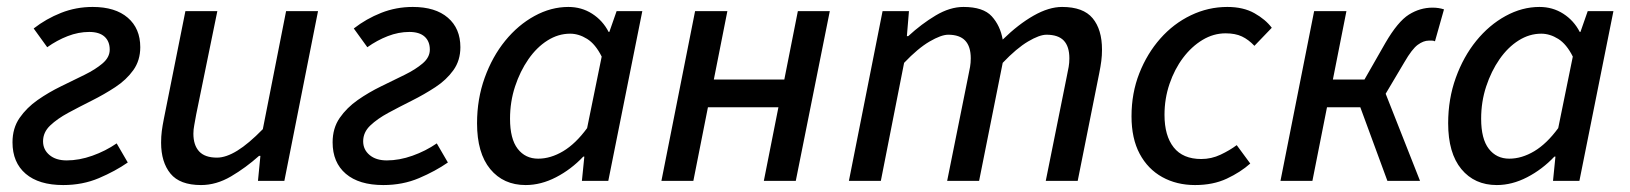

<svg xmlns="http://www.w3.org/2000/svg" viewBox="-20 -521 4695 553"><path d="M162 12Q92 12 54 -20.5Q16 -53 16 -111Q16 -152 36.5 -181.5Q57 -211 88.5 -233Q120 -255 156 -272.5Q192 -290 223.5 -305.5Q255 -321 275.5 -338.5Q296 -356 296 -378Q296 -402 281 -415.5Q266 -429 237 -429Q206 -429 175 -417Q144 -405 116 -385L77 -439Q113 -467 156 -484Q199 -501 247 -501Q312 -501 348 -470Q384 -439 384 -385Q384 -347 364 -319Q344 -291 312 -270Q280 -249 244 -231Q208 -213 176.5 -196Q145 -179 124.5 -159.5Q104 -140 104 -114Q104 -90 122.5 -74.5Q141 -59 172 -59Q208 -59 246 -72.5Q284 -86 316 -108L348 -53Q312 -28 265 -8Q218 12 162 12Z M559 12Q498 12 471 -21Q444 -54 444 -110Q444 -128 446 -143.5Q448 -159 452 -179L514 -489H606L545 -191Q542 -173 539.5 -160.5Q537 -148 537 -136Q537 -103 553.5 -85Q570 -67 605 -67Q631 -67 663.5 -87Q696 -107 737 -149L804 -489H896L799 0H723L730 -72H726Q688 -38 645.5 -13Q603 12 559 12Z M1084 12Q1014 12 976 -20.5Q938 -53 938 -111Q938 -152 958.5 -181.5Q979 -211 1010.5 -233Q1042 -255 1078 -272.5Q1114 -290 1145.5 -305.5Q1177 -321 1197.5 -338.5Q1218 -356 1218 -378Q1218 -402 1203 -415.5Q1188 -429 1159 -429Q1128 -429 1097 -417Q1066 -405 1038 -385L999 -439Q1035 -467 1078 -484Q1121 -501 1169 -501Q1234 -501 1270 -470Q1306 -439 1306 -385Q1306 -347 1286 -319Q1266 -291 1234 -270Q1202 -249 1166 -231Q1130 -213 1098.5 -196Q1067 -179 1046.5 -159.5Q1026 -140 1026 -114Q1026 -90 1044.5 -74.5Q1063 -59 1094 -59Q1130 -59 1168 -72.5Q1206 -86 1238 -108L1270 -53Q1234 -28 1187 -8Q1140 12 1084 12Z M1494 12Q1430 12 1392 -34Q1354 -80 1354 -166Q1354 -236 1376 -297Q1398 -358 1435 -403.5Q1472 -449 1519.5 -475Q1567 -501 1617 -501Q1655 -501 1685.5 -481.5Q1716 -462 1733 -429H1735L1756 -489H1830L1732 0H1656L1663 -70H1660Q1625 -33 1581.5 -10.5Q1538 12 1494 12ZM1530 -64Q1566 -64 1602 -85.5Q1638 -107 1671 -152L1713 -358Q1695 -394 1671 -409Q1647 -424 1622 -424Q1588 -424 1557 -404.5Q1526 -385 1502 -350.5Q1478 -316 1463.5 -272Q1449 -228 1449 -179Q1449 -121 1471 -92.5Q1493 -64 1530 -64Z M1885 0 1982 -489H2075L2036 -292H2239L2278 -489H2370L2272 0H2180L2222 -212H2019L1977 0Z M2425 0 2522 -489H2598L2592 -417H2596Q2634 -452 2675 -476.5Q2716 -501 2755 -501Q2812 -501 2836.5 -474Q2861 -447 2868 -407Q2913 -451 2957 -476Q3001 -501 3039 -501Q3100 -501 3127 -468.5Q3154 -436 3154 -378Q3154 -361 3152 -345.5Q3150 -330 3146 -310L3084 0H2992L3052 -298Q3056 -317 3058 -328.5Q3060 -340 3060 -353Q3060 -387 3044 -404Q3028 -421 2994 -421Q2974 -421 2941 -401.5Q2908 -382 2868 -340L2800 0H2708L2768 -298Q2772 -317 2774 -328.5Q2776 -340 2776 -353Q2776 -387 2760 -404Q2744 -421 2711 -421Q2691 -421 2657.5 -401.5Q2624 -382 2584 -340L2517 0Z M3422 12Q3369 12 3327.5 -11Q3286 -34 3262.5 -78Q3239 -122 3239 -186Q3239 -253 3261.5 -310Q3284 -367 3322 -410Q3360 -453 3410 -477Q3460 -501 3515 -501Q3561 -501 3593 -483Q3625 -465 3643 -441L3593 -389Q3576 -407 3557 -416Q3538 -425 3510 -425Q3475 -425 3443.5 -406Q3412 -387 3387.5 -354.5Q3363 -322 3348.5 -279.5Q3334 -237 3334 -190Q3334 -130 3360.5 -96.5Q3387 -63 3440 -63Q3469 -63 3495.5 -75.5Q3522 -88 3542 -103L3581 -50Q3553 -25 3513.5 -6.5Q3474 12 3422 12Z M3668 0 3765 -489H3858L3819 -292H3910L3970 -397Q4006 -459 4038 -479Q4070 -499 4106 -499Q4124 -499 4139 -494L4113 -402Q4109 -404 4105 -404Q4101 -404 4095 -404Q4080 -404 4063.5 -392Q4047 -380 4025 -342L3971 -251L4070 0H3976L3898 -212H3802L3760 0Z M4291 12Q4227 12 4189 -34Q4151 -80 4151 -166Q4151 -236 4173 -297Q4195 -358 4232 -403.5Q4269 -449 4316.5 -475Q4364 -501 4414 -501Q4452 -501 4482.5 -481.5Q4513 -462 4530 -429H4532L4553 -489H4627L4529 0H4453L4460 -70H4457Q4422 -33 4378.5 -10.5Q4335 12 4291 12ZM4327 -64Q4363 -64 4399 -85.5Q4435 -107 4468 -152L4510 -358Q4492 -394 4468 -409Q4444 -424 4419 -424Q4385 -424 4354 -404.5Q4323 -385 4299 -350.5Q4275 -316 4260.5 -272Q4246 -228 4246 -179Q4246 -121 4268 -92.5Q4290 -64 4327 -64Z"/></svg>

Font: Source Sans 3 Medium
Style: Italic
Weight: 500
Italic angle: -11°
Designer: Paul D. Hunt
Foundry: Adobe
Version: Version 3.052;hotconv 1.1.0;makeotfexe 2.6.0